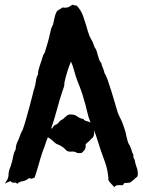

<svg xmlns="http://www.w3.org/2000/svg" viewBox="-30 -762 598 805"><path d="M92.8 -15.6Q89.8 -13.7 86.9 -11.7Q84 -9.8 81.1 -7.8Q70.3 -2 61.5 -1.5Q52.7 -1 42 8.8Q38.1 3.9 36.1 3.9Q34.2 3.9 29.3 3.9Q16.6 3.9 14.6 -2.9Q10.7 -2 2.4 2Q-5.9 5.9 -9.8 7.8Q-1 -4.9 2 -11.7Q4.9 -18.6 5.4 -24.4Q5.9 -30.3 6.3 -36.6Q6.8 -43 10.7 -54.7Q12.7 -58.6 13.7 -62.5Q14.6 -66.4 16.6 -71.3Q21.5 -85.9 24.9 -104.5Q28.3 -123 36.1 -136.7Q36.1 -153.3 43.5 -168Q50.8 -182.6 55.7 -198.2Q57.6 -204.1 61 -210Q64.5 -215.8 66.4 -221.7Q70.3 -231.4 72.8 -240.7Q75.2 -250 78.1 -258.8Q85.9 -287.1 93.8 -314.9Q101.6 -342.8 108.4 -371.1Q109.4 -376 110.8 -381.8Q112.3 -387.7 114.3 -392.6Q119.1 -407.2 120.6 -422.4Q122.1 -437.5 129.9 -451.2Q128.9 -458 130.4 -463.9Q131.8 -469.7 133.8 -476.6Q135.7 -483.4 137.7 -489.3Q139.6 -495.1 140.6 -498Q145.5 -510.7 147.9 -521Q150.4 -531.2 158.2 -543Q158.2 -543 161.1 -553.2Q164.1 -563.5 168 -576.2Q171.9 -588.9 174.8 -600.1Q177.7 -611.3 177.7 -613.3Q179.7 -621.1 181.2 -627.9Q182.6 -634.8 184.6 -642.6Q186.5 -647.5 188.5 -650.9Q190.4 -654.3 192.4 -659.2Q195.3 -669.9 198.2 -685.5Q201.2 -701.2 206.1 -710Q209 -716.8 217.3 -721.2Q225.6 -725.6 231.4 -730.5Q249 -728.5 257.3 -732.4Q265.6 -736.3 273.4 -742.2Q278.3 -741.2 282.7 -739.7Q287.1 -738.3 292 -738.3Q310.5 -717.8 317.9 -696.3Q325.2 -674.8 332 -653.3Q335 -642.6 337.9 -632.3Q340.8 -622.1 344.7 -612.3Q345.7 -609.4 347.7 -606Q349.6 -602.5 351.6 -598.6Q356.4 -590.8 359.9 -582Q363.3 -573.2 366.2 -564.5Q372.1 -557.6 375 -548.3Q377.9 -539.1 380.4 -529.8Q382.8 -520.5 385.7 -512.2Q388.7 -503.9 394.5 -498Q396.5 -487.3 401.4 -477.1Q406.2 -466.8 408.2 -455.1Q414.1 -447.3 421.9 -425.3Q429.7 -403.3 437.5 -377.9Q445.3 -352.5 452.1 -329.1Q459 -305.7 461.9 -295.9Q463.9 -288.1 469.7 -275.9Q475.6 -263.7 480.5 -253.9Q484.4 -243.2 488.8 -231.4Q493.2 -219.7 496.1 -209Q498 -198.2 500.5 -188.5Q502.9 -178.7 505.9 -168Q507.8 -161.1 511.7 -155.8Q515.6 -150.4 517.6 -142.6Q521.5 -134.8 522.9 -127.9Q524.4 -121.1 529.3 -113.3Q528.3 -102.5 530.3 -99.6Q532.2 -96.7 534.2 -92.8Q538.1 -72.3 543 -60.1Q547.9 -47.9 547.9 -34.2Q547.9 -22.5 543.5 -19.5Q539.1 -16.6 532.2 -9.8Q524.4 -2.9 519 1Q513.7 4.9 502.9 4.9Q491.2 3.9 488.8 8.3Q486.3 12.7 485.4 14.6Q473.6 13.7 470.2 14.2Q466.8 14.6 463.4 14.6Q460 14.6 456.5 16.1Q453.1 17.6 449.2 22.5Q442.4 14.6 436 8.3Q429.7 2 424.8 -5.9Q424.8 -22.5 420.4 -44.9Q416 -67.4 411.1 -80.1Q401.4 -105.5 393.1 -129.9Q384.8 -154.3 377 -179.7Q374 -190.4 370.6 -199.2Q367.2 -208 363.3 -217.8Q365.2 -210 364.7 -201.7Q364.3 -193.4 359.4 -185.5Q357.4 -183.6 353.5 -180.7Q349.6 -177.7 349.6 -175.8Q337.9 -166 329.1 -157.2Q330.1 -139.6 324.2 -132.8Q318.4 -126 311.5 -120.1Q294.9 -119.1 291 -122.1Q287.1 -125 280.3 -126Q276.4 -127 272.5 -126.5Q268.6 -126 264.6 -126Q256.8 -126 250 -129.9Q247.1 -131.8 245.6 -133.8Q244.1 -135.7 242.2 -137.7Q234.4 -145.5 224.1 -150.9Q213.9 -156.2 204.1 -160.2Q196.3 -167 188 -174.3Q179.7 -181.6 170.9 -186.5Q163.1 -168 158.7 -153.8Q154.3 -139.6 148.4 -126Q137.7 -92.8 130.9 -67.9Q124 -43 115.2 -17.6Q111.3 -16.6 107.9 -14.6Q104.5 -12.7 99.6 -12.7ZM188.5 -223.6Q196.3 -237.3 202.6 -238.8Q209 -240.2 213.9 -246.1Q215.8 -248 218.3 -251Q220.7 -253.9 223.6 -256.8Q226.6 -258.8 230.5 -260.7Q234.4 -262.7 237.3 -265.6Q245.1 -272.5 250.5 -277.3Q255.9 -282.2 266.6 -282.2Q283.2 -282.2 293.9 -273.9Q304.7 -265.6 320.3 -262.7Q322.3 -256.8 333 -254.4Q343.8 -252 349.6 -248Q339.8 -272.5 334.5 -297.4Q329.1 -322.3 321.3 -346.7Q315.4 -368.2 307.6 -389.2Q299.8 -410.2 292 -429.7Q285.2 -449.2 280.3 -467.8Q275.4 -486.3 267.6 -503.9Q259.8 -486.3 252 -460.9Q244.1 -435.5 240.2 -416Q240.2 -407.2 239.3 -402.3Q237.3 -395.5 235.4 -390.1Q233.4 -384.8 231.4 -378.9Q218.8 -340.8 208.5 -301.8Q198.2 -262.7 184.6 -223.6Z"/></svg>

Font: Caesar Dressing
Style: Regular
Weight: 400
Designer: Dathan Boardman
Foundry: Open Window
Version: Version 1.000